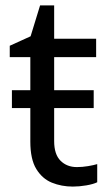

<svg xmlns="http://www.w3.org/2000/svg" viewBox="-20 -679 401 709"><path d="M24 -280V-346H326V-280ZM264 -62Q284 -62 305 -65.5Q326 -69 339 -73V-6Q325 1 299 5.5Q273 10 249 10Q207 10 171.5 -4.5Q136 -19 114 -55Q92 -91 92 -156V-468H16V-510L93 -545L128 -659H180V-536H335V-468H180V-158Q180 -109 203.5 -85.5Q227 -62 264 -62Z"/></svg>

Font: Noto Sans IKEA
Style: Regular
Weight: 400
Designer: Monotype Design Team
Foundry: Monotype Imaging Inc.
Version: Version 2.001